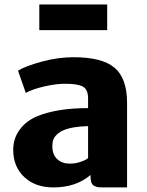

<svg xmlns="http://www.w3.org/2000/svg" viewBox="-20 -816 646 844"><path d="M538.6 7.8H435.1Q418.5 7.8 409.9 6.6Q401.4 5.4 393.1 0.5Q384.8 -4.4 381.3 -14.9Q377.9 -25.4 377.9 -43V-46.9Q314.5 7.8 214.8 7.8Q135.3 7.8 86.7 -37.6Q38.1 -83 38.1 -157.7Q38.1 -207 66.4 -245.8Q94.7 -284.7 144 -305.2Q231.4 -340.8 367.2 -340.8V-383.3Q367.2 -421.9 345.2 -434.8Q323.2 -447.8 266.1 -447.8Q225.6 -447.8 174.6 -436Q123.5 -424.3 93.3 -407.7L59.1 -505.4Q91.8 -525.4 162.8 -544.9Q233.9 -564.5 303.7 -564.5Q429.7 -564.5 484.1 -517.8Q538.6 -471.2 538.6 -363.3ZM287.1 -96.7Q311 -96.7 334.7 -104.7Q358.4 -112.8 367.2 -121.1V-261.7Q295.9 -259.8 257.3 -242.7Q235.4 -232.4 222.7 -216.8Q210 -201.2 210 -174.3Q210 -136.2 231.4 -116.5Q252.9 -96.7 287.1 -96.7ZM152.8 -683.6V-796.4H451.2V-683.6Z"/></svg>

Font: HaufeMerriweatherSans
Style: Bold
Weight: 700
Designer: Eben Sorkin
Foundry: Eben Sorkin
Version: Version 1.56